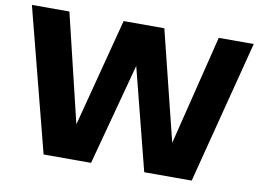

<svg xmlns="http://www.w3.org/2000/svg" viewBox="-79 -859 1326 978"><g transform="rotate(10 584.5 -370.0)"><path d="M201.5 0 10.5 -740H204.5L362.5 -83.5H314L485 -740H695.5L858.5 -83.5H814.5L977 -740H1158L967.5 0H722L563 -623.5H614L447 0Z"/></g></svg>

Font: Encode Sans SC ExtraBold
Style: Regular
Weight: 800
Version: Version 3.002